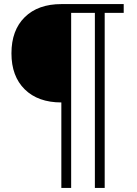

<svg xmlns="http://www.w3.org/2000/svg" viewBox="-20 -732 668 939"><path d="M280 187V-712H585V-669H492V187H444V-669H328V187ZM280 -231Q166 -231 101 -295Q36 -359 36 -471Q36 -584 101 -648Q166 -712 280 -712Z"/></svg>

Font: Asta Sans Light
Style: Regular
Weight: 300
Designer: 42dot
Version: Version 1.000